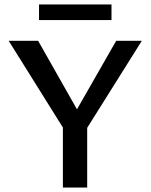

<svg xmlns="http://www.w3.org/2000/svg" viewBox="-20 -841 675 861"><path d="M284 -234 19 -658H151L355 -298ZM262 0V-297H371V0ZM353 -239 295 -298 501 -658H616ZM155 -751V-821H480V-751Z"/></svg>

Font: Ysabeau SC SemiBold
Style: Regular
Weight: 600
Designer: Christian Thalmann (Catharsis Fonts)
Version: Version 2.001;gftools[0.9.30]; featfreeze: smcp